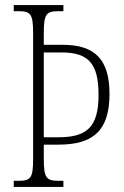

<svg xmlns="http://www.w3.org/2000/svg" viewBox="-20 -734 485 754"><path d="M34 0H229V-24H209C162 -24 152 -36 152 -109V-166H210C347 -166 410 -222 410 -365C410 -499 354 -558 227 -558H152V-605C152 -679 162 -690 209 -690H229V-714H34V-690H54C100 -690 110 -679 110 -605V-108C110 -35 100 -24 54 -24H34ZM210 -195H152V-528H222C328 -528 367 -484 367 -361C367 -234 320 -195 210 -195Z"/></svg>

Font: Noto Serif Devanagari ExtraCondensed ExtraLight
Style: Regular
Weight: 200
Width: 2
Designer: Universal Thirst, Indian Type Foundry and the Monotype Design Team
Foundry: Monotype Imaging Inc.
Version: Version 2.004